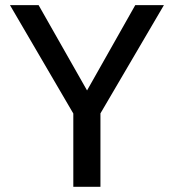

<svg xmlns="http://www.w3.org/2000/svg" viewBox="-20 -723 673 743"><path d="M263.7 0V-283.7L18.6 -703.1H129.4L329.6 -350.6H304.2L503.4 -703.1H614.3L368.7 -284.2V0Z"/></svg>

Font: Schibsted Grotesk Medium
Style: Regular
Weight: 500
Designer: Bakken & Baeck AS, Henrik Kongsvoll
Foundry: Schibsted ASA
Version: Version 1.100;gftools[0.9.25]